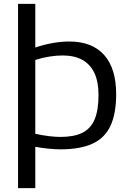

<svg xmlns="http://www.w3.org/2000/svg" viewBox="-20 -760 663 990"><path d="M73 210V-740H162V-515Q206 -530 251 -538Q296 -546 337 -546Q455 -546 517 -476.5Q579 -407 579 -275Q579 -174 549.5 -111Q520 -48 456.5 -19Q393 10 293 10Q263 10 229 6.5Q195 3 162 -3V210ZM292 -54Q361 -54 404 -75Q447 -96 467.5 -143.5Q488 -191 488 -270Q488 -338 467 -383Q446 -428 405 -451Q364 -474 303 -474Q272 -474 236 -468.5Q200 -463 162 -451V-70Q200 -62 232.5 -58Q265 -54 292 -54Z"/></svg>

Font: Georama SemiExpanded
Style: Regular
Weight: 400
Width: 6
Designer: Jean-Baptiste Levee
Foundry: Production Type
Version: Version 1.001